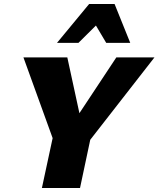

<svg xmlns="http://www.w3.org/2000/svg" viewBox="-20 -947 798 967"><path d="M412 -214 331 -303 566 -658H758ZM191 0 262 -330H453L383 0ZM255 -224 98 -658H319L396 -303ZM267 -731 429 -927H557L495 -850L375 -731ZM515 -731 445 -849 429 -927H557L636 -731Z"/></svg>

Font: Ysabeau Office Black
Style: Italic
Weight: 900
Italic angle: -12°
Designer: Christian Thalmann (Catharsis Fonts)
Version: Version 2.001;gftools[0.9.30]; featfreeze: tnum,lnum,ss02